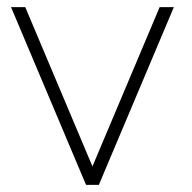

<svg xmlns="http://www.w3.org/2000/svg" viewBox="-20 -520 540 540"><path d="M222 0 11 -500H51L240 -52L429 -500H469L258 0Z"/></svg>

Font: Panamera Light
Style: Regular
Weight: 300
Designer: Bastien Sozeau
Foundry: NBR — Bastien Sozeau
Version: Version 3.002; ttfautohint (v1.8.4.7-5d5b);gftools[0.9.33]